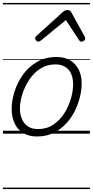

<svg xmlns="http://www.w3.org/2000/svg" viewBox="-20 -905 629 1300"><path d="M231 19Q175 19 136.5 -4.5Q98 -28 78.5 -70.5Q59 -113 59 -168Q59 -223 78 -284Q97 -345 135 -398.5Q173 -452 230 -485.5Q287 -519 363 -519Q417 -519 455 -496.5Q493 -474 513 -433.5Q533 -393 533 -339Q533 -298 521.5 -249.5Q510 -201 486.5 -153.5Q463 -106 426.5 -67Q390 -28 341.5 -4.5Q293 19 231 19ZM237 -31Q296 -31 341 -61Q386 -91 415.5 -138Q445 -185 460 -237Q475 -289 475 -334Q475 -376 461.5 -406Q448 -436 421 -452.5Q394 -469 355 -469Q297 -469 252.5 -440Q208 -411 177.5 -364.5Q147 -318 131 -266.5Q115 -215 115 -171Q115 -128 129.5 -96.5Q144 -65 171 -48Q198 -31 237 -31ZM240 -623Q232 -623 225 -630Q218 -637 218 -645Q218 -650 220.5 -654Q223 -658 227 -662L407 -825Q415 -832 422.5 -834.5Q430 -837 438 -837Q445 -837 451 -834Q457 -831 462 -823L552 -660Q555 -655 556 -651Q557 -647 557 -644Q557 -635 548.5 -629Q540 -623 532 -623Q526 -623 522 -626Q518 -629 515 -634L426 -769L261 -634Q255 -629 250 -626Q245 -623 240 -623ZM0 365H589V375H0ZM0 -20H589V0H0ZM0 -505H589V-500H0ZM0 -885H589V-875H0Z"/></svg>

Font: Playwrite DK Uloopet Guides
Style: Regular
Weight: 400
Designer: Veronika Burian, José Scaglione
Foundry: TypeTogether
Version: Version 1.003